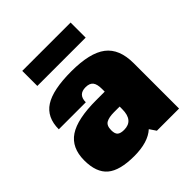

<svg xmlns="http://www.w3.org/2000/svg" viewBox="-189 -814 955 955"><g transform="rotate(-45 288.0 -337.0)"><path d="M357 -34Q309 10 211 10Q110 10 65 -28Q20 -66 20 -151Q20 -240 80.5 -280.5Q141 -321 275 -321H334V-340Q334 -374 322 -389Q310 -404 282 -404Q230 -404 230 -350H40Q40 -434 99 -472Q158 -510 288 -510Q418 -510 477 -465Q536 -420 536 -319V0H380ZM334 -216H294Q259 -216 240 -205.5Q221 -195 221 -162Q221 -137 232 -127.5Q243 -118 268 -118Q334 -118 334 -198ZM117 -578V-684H457V-578Z"/></g></svg>

Font: Fivo Sans Black
Style: Regular
Weight: 900
Designer: Alexander Slobzheninov
Foundry: Alexander Slobzheninov
Version: 1.0